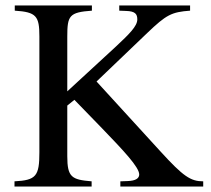

<svg xmlns="http://www.w3.org/2000/svg" viewBox="-20 -682 771 702"><path d="M723 0V-19C677 -19 650 -37 567 -128L333 -384L519 -562C588 -628 607 -638 675 -643V-662H416V-643L441 -642C474 -641 482 -631 482 -611C482 -586 452 -557 404 -512L226 -348V-548C226 -625 233 -637 316 -643V-662H34V-643C113 -638 124 -623 124 -549V-125C124 -38 112 -23 33 -19V0H315V-19C242 -25 226 -34 226 -111V-296L252 -317L352 -214C431 -132 489 -71 489 -44C489 -30 476 -21 447 -20L420 -19V0Z"/></svg>

Font: STIX Math
Style: Regular
Weight: 400
Designer: MicroPress Inc., with final additions and corrections provided by Coen Hoffman, Elsevier (retired)
Version: Version 1.1.0